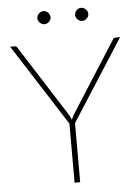

<svg xmlns="http://www.w3.org/2000/svg" viewBox="-58 -911 697 957"><g transform="rotate(-5 290.0 -433.0)"><path d="M304 -295.5V0H276V-295.5L15 -703H38.5Q43 -703 45.5 -701.2Q48 -699.5 50.5 -695.5L273 -346.5Q278 -338 282.5 -330Q287 -322 290 -314Q293.5 -322.5 297.8 -330.2Q302 -338 307 -346.5L529.5 -695.5Q533.5 -703 541 -703H565ZM228.5 -832Q228.5 -819.5 218.5 -809.8Q208.5 -800 195.5 -800Q189 -800 183 -802.8Q177 -805.5 172.5 -810Q168 -814.5 165.2 -820.2Q162.5 -826 162.5 -832Q162.5 -845.5 172.5 -855.5Q182.5 -865.5 195.5 -865.5Q208.5 -865.5 218.5 -855.5Q228.5 -845.5 228.5 -832ZM417.5 -832Q417.5 -819.5 407.2 -809.8Q397 -800 384.5 -800Q371 -800 361.2 -809.8Q351.5 -819.5 351.5 -832Q351.5 -845.5 361.2 -855.5Q371 -865.5 384.5 -865.5Q397 -865.5 407.2 -855.5Q417.5 -845.5 417.5 -832Z"/></g></svg>

Font: Lato 2
Style: Regular
Weight: 200
Designer: Lukasz Dziedzic with Adam Twardoch and Botio Nikoltchev
Foundry: tyPoland Lukasz Dziedzic
Version: Version 2.015; 2015-08-06; http://www.latofonts.com/